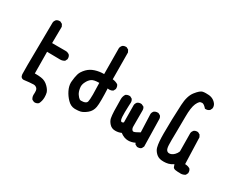

<svg xmlns="http://www.w3.org/2000/svg" viewBox="-117 -1219 2234 1830"><g transform="rotate(30 1000.0 -304.5)"><path d="M303.7 85Q304.7 72.3 304.7 60.5Q304.7 48.8 303.7 39.1Q300.8 21.5 293 14.6Q277.3 -1 255.9 -1Q235.4 -1 209 2Q158.2 8.8 149.4 8.8Q134.8 8.8 125 -1Q115.2 -10.7 113.3 -31.2Q112.3 -41 112.3 -134.3Q112.3 -227.5 117.2 -601.6V-602.5Q119.1 -621.1 131.8 -635.7Q146.5 -648.4 168 -648.4Q170.9 -648.4 176.8 -648.4L200.2 -635.7L212.9 -611.3L210.9 -430.7H360.4Q382.8 -430.7 402.3 -416Q415 -401.4 415 -379.9Q415 -377 415 -371.1L403.3 -347.7Q380.9 -333 356.4 -333L210.9 -335L212.9 -97.7Q221.7 -97.7 230.5 -97.7Q256.8 -97.7 284.2 -93.8Q330.1 -87.9 364.3 -52.7Q392.6 -24.4 401.4 2.9Q407.2 26.4 407.2 51.8Q407.2 93.8 389.6 127Q372.1 142.6 350.6 142.6Q342.8 142.6 340.8 141.6L318.4 130.9Q303.7 110.4 303.7 85.9Z M885.7 -321.3Q888.7 -256.8 888.7 -200.2Q888.7 -143.6 883.8 -117.2Q875 -68.4 838.9 -38.6Q802.7 -8.8 771.5 -1Q748 3.9 722.7 3.9Q715.8 3.9 708 3.9Q664.1 2 628.9 -35.2Q595.7 -69.3 574.7 -111.8Q553.7 -154.3 553.7 -194.3Q553.7 -201.2 554.7 -209Q558.6 -254.9 568.4 -290Q574.2 -308.6 582 -321.3Q596.7 -344.7 614.3 -362.3Q646.5 -394.5 691.9 -408.7Q737.3 -422.9 785.2 -422.9Q787.1 -422.9 788.1 -422.9L786.1 -706.1Q788.1 -724.6 800.8 -739.3Q815.4 -752 836.9 -752Q839.8 -752 845.7 -752L869.1 -739.3L881.8 -714.8L883.8 -420.9Q916 -418 943.4 -401.4Q956.1 -385.7 956.1 -364.3Q956.1 -361.3 956.1 -355.5L944.3 -332Q933.6 -324.2 923.8 -321.8Q914.1 -319.3 908.2 -319.3Q901.4 -319.3 897.5 -319.3ZM788.1 -327.1Q731.4 -327.1 708 -310.5Q682.6 -292 667 -258.8Q654.3 -234.4 654.3 -208Q654.3 -199.2 656.2 -189.5Q662.1 -152.3 677.7 -129.9Q694.3 -106.4 707 -97.7Q712.9 -92.8 724.6 -92.8Q736.3 -92.8 750 -94.7Q781.2 -100.6 787.1 -120.1Q793 -142.6 793 -200.2Q793 -257.8 790 -327.1Q789.1 -327.1 788.1 -327.1Z M1375 -5.9Q1337.9 11.7 1301.8 11.7Q1255.9 11.7 1213.9 -21.5Q1184.6 -7.8 1148.4 -7.8Q1109.4 -7.8 1084.5 -35.2Q1059.6 -62.5 1054.2 -90.8Q1048.8 -119.1 1046.9 -165.5Q1044.9 -211.9 1044.9 -295.9Q1044.9 -326.2 1061.5 -351.6Q1078.1 -364.3 1099.6 -364.3Q1102.5 -364.3 1108.4 -364.3L1130.9 -352.5Q1144.5 -336.9 1144.5 -315.4Q1144.5 -312.5 1142.6 -277.8Q1140.6 -243.2 1140.6 -207.5Q1140.6 -171.9 1141.6 -157.2Q1142.6 -142.6 1144.5 -133.8Q1148.4 -118.2 1154.3 -113.3L1159.2 -110.4Q1161.1 -110.4 1164.1 -110.4Q1172.9 -110.4 1178.7 -116.2L1181.6 -119.1L1179.7 -308.6Q1181.6 -327.1 1194.3 -341.8Q1210.9 -354.5 1232.4 -354.5Q1240.2 -354.5 1242.2 -353.5L1264.6 -342.8L1266.6 -341.8Q1278.3 -327.1 1278.3 -305.7Q1278.3 -302.7 1278.3 -299.8V-130.9Q1278.3 -105.5 1291 -92.8Q1295.9 -86.9 1303.7 -86.9Q1318.4 -86.9 1368.2 -116.2L1360.4 -313.5Q1361.3 -331.1 1375 -347.7Q1391.6 -360.4 1413.1 -360.4Q1416 -360.4 1421.9 -360.4L1444.3 -348.6Q1458 -333 1458 -311.5Q1458 -308.6 1458 -305.7L1463.9 -15.6L1452.1 7.8Q1442.4 16.6 1433.1 19Q1423.8 21.5 1418 21.5Q1412.1 21.5 1406.2 21.5L1381.8 8.8Z M1954.1 -13.7Q1954.1 -10.7 1954.1 -4.9L1942.4 18.6Q1918.9 34.2 1892.6 34.2Q1885.7 34.2 1878.9 33.2Q1876 33.2 1862.3 33.2Q1848.6 33.2 1834 30.3Q1819.3 27.3 1812.5 20.5L1808.6 15.6Q1803.7 4.9 1797.9 -13.7Q1769.5 4.9 1745.1 10.7Q1720.7 16.6 1697.3 16.6Q1684.6 16.6 1672.9 15.6Q1633.8 11.7 1608.4 -14.2Q1583 -40 1575.7 -67.4Q1568.4 -94.7 1565.4 -132.3Q1562.5 -169.9 1562.5 -215.8Q1562.5 -367.2 1571.3 -535.2Q1576.2 -636.7 1617.2 -688.5Q1658.2 -741.2 1686.5 -747.1Q1703.1 -750 1719.7 -750Q1736.3 -750 1750.5 -749Q1764.6 -748 1777.3 -744.1Q1803.7 -736.3 1824.2 -715.8Q1846.7 -693.4 1846.7 -666Q1846.7 -657.2 1845.7 -654.3L1835 -632.8Q1817.4 -617.2 1795.9 -617.2Q1792 -617.2 1785.2 -617.2Q1759.8 -646.5 1742.2 -651.4Q1737.3 -652.3 1733.4 -652.3Q1715.8 -652.3 1706.1 -642.6Q1694.3 -630.9 1682.6 -605.5Q1662.1 -558.6 1662.1 -458.5Q1662.1 -358.4 1660.6 -294.9Q1659.2 -231.4 1659.2 -199.2Q1659.2 -167 1660.2 -144.5Q1662.1 -102.5 1675.8 -88.9Q1686.5 -78.1 1702.1 -78.1Q1729.5 -78.1 1755.9 -104.5Q1773.4 -122.1 1782.2 -145.5L1780.3 -345.7Q1782.2 -364.3 1794.9 -378.9Q1809.6 -391.6 1831.1 -391.6Q1834 -391.6 1839.8 -391.6L1863.3 -378.9L1876 -355.5L1885.7 -65.4Q1915 -65.4 1940.4 -50.8Q1954.1 -35.2 1954.1 -13.7Z"/></g></svg>

Font: JasonHandwriting2
Style: SemiBold
Weight: 600
Version: Version 1.04.7